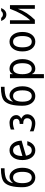

<svg xmlns="http://www.w3.org/2000/svg" viewBox="1567 -2339 968 4142"><g transform="rotate(-90 2051.0 -268.0)"><path d="M492.2 -732.4V-653.8Q331.1 -653.8 260.3 -614.3Q191.9 -576.2 169.4 -468.3Q230 -546.9 306.6 -546.9Q387.2 -546.9 446.3 -468.8Q502.9 -394 502.9 -268.6Q502.9 -143.1 446.3 -68.4Q387.2 9.8 293 9.8Q198.7 9.8 139.6 -68.4Q83 -143.1 83 -268.6Q83 -564.5 188 -660.6Q266.1 -732.4 492.2 -732.4ZM390.1 -129.9Q415 -181.2 415 -268.6Q415 -356 390.1 -407.2Q359.4 -470.2 293 -470.2Q226.6 -470.2 195.8 -407.2Q170.9 -356 170.9 -268.6Q170.9 -181.2 195.8 -129.9Q226.6 -66.9 293 -66.9Q359.4 -66.9 390.1 -129.9Z M1076.7 -163.1Q1061.5 -107.4 1032.2 -68.4Q973.6 9.8 878.9 9.8Q784.7 9.8 725.6 -68.4Q668.9 -143.1 668.9 -268.6Q668.9 -394 725.6 -468.8Q784.7 -546.9 878.9 -546.9Q972.7 -546.9 1032.2 -468.8Q1085 -399.4 1088.4 -286.1L762.7 -191.9Q769 -156.2 781.7 -129.9Q812 -66.9 878.9 -66.9Q945.8 -66.9 976.1 -129.9Q983.4 -145 988.8 -163.1ZM756.8 -268.6 996.1 -337.9Q990.2 -378.4 976.1 -407.2Q945.3 -470.2 878.9 -470.2Q812.5 -470.2 781.7 -407.2Q756.8 -356 756.8 -268.6Z M1289.1 -109.4Q1379.4 -64.9 1463.9 -64.9Q1511.2 -64.9 1543.5 -95.2Q1571.3 -121.1 1571.3 -166Q1571.3 -252 1448.2 -252V-327.1Q1558.6 -327.1 1558.6 -399.4Q1558.6 -433.6 1535.2 -454.1Q1514.6 -472.2 1471.2 -472.2Q1401.4 -472.2 1327.1 -441.4V-520Q1405.3 -546.9 1471.2 -546.9Q1537.6 -546.9 1581.5 -513.2Q1639.2 -469.2 1639.2 -398.4Q1639.2 -332 1561.5 -293Q1656.7 -249.5 1656.7 -167.5Q1656.7 -94.7 1602.5 -43Q1546.9 9.8 1463.9 9.8Q1385.3 9.8 1289.1 -28.3Z M2250 -732.4V-653.8Q2088.9 -653.8 2018.1 -614.3Q1949.7 -576.2 1927.2 -468.3Q1987.8 -546.9 2064.5 -546.9Q2145 -546.9 2204.1 -468.8Q2260.7 -394 2260.7 -268.6Q2260.7 -143.1 2204.1 -68.4Q2145 9.8 2050.8 9.8Q1956.5 9.8 1897.5 -68.4Q1840.8 -143.1 1840.8 -268.6Q1840.8 -564.5 1945.8 -660.6Q2023.9 -732.4 2250 -732.4ZM2147.9 -129.9Q2172.9 -181.2 2172.9 -268.6Q2172.9 -356 2147.9 -407.2Q2117.2 -470.2 2050.8 -470.2Q1984.4 -470.2 1953.6 -407.2Q1928.7 -356 1928.7 -268.6Q1928.7 -181.2 1953.6 -129.9Q1984.4 -66.9 2050.8 -66.9Q2117.2 -66.9 2147.9 -129.9Z M2636.7 -470.2Q2577.1 -470.2 2546.4 -407.2Q2521.5 -356 2521.5 -268.6Q2521.5 -181.2 2546.4 -129.9Q2577.1 -66.9 2636.7 -66.9Q2703.1 -66.9 2733.9 -129.9Q2758.8 -181.2 2758.8 -268.6Q2758.8 -356 2733.9 -407.2Q2703.1 -470.2 2636.7 -470.2ZM2434.6 -537.1H2522.5V-469.7Q2549.8 -546.9 2636.7 -546.9Q2731 -546.9 2790 -468.8Q2846.7 -394 2846.7 -268.6Q2846.7 -143.1 2790 -68.4Q2731 9.8 2636.7 9.8Q2556.2 9.8 2522.5 -67.4V195.3H2434.6Z M3319.8 -129.9Q3344.7 -181.2 3344.7 -268.6Q3344.7 -356 3319.8 -407.2Q3289.1 -470.2 3222.7 -470.2Q3156.2 -470.2 3125.5 -407.2Q3100.6 -356 3100.6 -268.6Q3100.6 -181.2 3125.5 -129.9Q3156.2 -66.9 3222.7 -66.9Q3289.1 -66.9 3319.8 -129.9ZM3069.3 -68.4Q3012.7 -143.1 3012.7 -268.6Q3012.7 -394 3069.3 -468.8Q3128.4 -546.9 3222.7 -546.9Q3316.9 -546.9 3376 -468.8Q3432.6 -394 3432.6 -268.6Q3432.6 -143.1 3376 -68.4Q3316.9 9.8 3222.7 9.8Q3128.4 9.8 3069.3 -68.4Z M3668.9 -726.6H3735.8Q3766.6 -689 3808.6 -689Q3857.9 -689 3883.8 -726.6H3949.2Q3899.9 -614.7 3808.6 -614.7Q3713.9 -614.7 3668.9 -726.6ZM3606.4 0V-537.1H3684.6V-100.6Q3824.7 -250.5 3932.6 -537.1H4010.7V0H3932.6V-367.2Q3859.9 -166 3694.3 0Z"/></g></svg>

Font: Consola Mono
Style: Book
Weight: 400
Monospace: yes
Version: Version 2.001